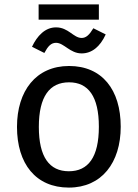

<svg xmlns="http://www.w3.org/2000/svg" viewBox="-20 -838 624 870"><path d="M292 12C441 12 527 -101 527 -264C527 -431 443 -539 293 -539C143 -539 57 -426 57 -263C57 -96 142 12 292 12ZM293 -465C380 -465 428 -401 428 -264C428 -126 380 -62 292 -62C204 -62 156 -126 156 -263C156 -401 205 -465 293 -465ZM125 -626 181 -598C197 -628 211 -644 234 -644C270 -644 297 -596 350 -596C395 -596 433 -625 459 -682L403 -710C385 -680 370 -666 350 -666C313 -666 290 -714 234 -714C184 -714 148 -675 125 -626ZM155 -818V-749H428V-818Z"/></svg>

Font: FiraGO Unicode
Style: Regular
Weight: 400
Designer: bBox Type
Foundry: bBox Type GmbH
Version: Version 1.001;PS 001.001;hotconv 1.0.88;makeotf.lib2.5.64775